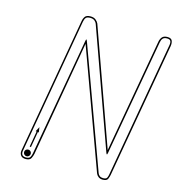

<svg xmlns="http://www.w3.org/2000/svg" viewBox="-131 -1040 1064 1153"><g transform="rotate(15 401.0 -464.0)"><path d="M133 0Q112 0 102.8 -12.8Q93.5 -25.5 96.5 -43.5L244 -887Q247 -904.5 256 -916.5Q265 -928.5 289.5 -928.5Q310.5 -928.5 322.8 -918Q335 -907.5 339 -897.5L596 -179.5L721.5 -886.5Q724.5 -904.5 734.8 -916.5Q745 -928.5 767.5 -928.5Q791 -928.5 797 -914Q803 -899.5 799.5 -879L652 -40Q650 -29 644 -14.5Q638 0 612.5 0Q596 0 585.2 -8.5Q574.5 -17 570.5 -28L302.5 -761.5L177 -43.5Q174.5 -30.5 166.8 -15.2Q159 0 133 0ZM133 -9.5Q153.5 -9.5 159.5 -21Q165.5 -32.5 167.5 -45L296 -775Q298 -788 300.5 -788Q303 -788 307.5 -775L579.5 -31.5Q583 -22 591 -15.8Q599 -9.5 612.5 -9.5Q632 -9.5 636.8 -20Q641.5 -30.5 643 -41L790.5 -880.5Q794.5 -899.5 789.8 -909.5Q785 -919.5 767.5 -919.5Q749 -919.5 741 -910.2Q733 -901 730.5 -885L602.5 -164.5Q600.5 -153 598 -153Q595.5 -153 591.5 -164.5L330 -894Q327 -903 317.2 -911.2Q307.5 -919.5 289.5 -919.5Q270 -919.5 262.8 -910.8Q255.5 -902 252.5 -885L105 -41.5Q103 -27 109.5 -18.2Q116 -9.5 133 -9.5ZM135 -17.5Q126 -17.5 120 -23.8Q114 -30 114 -38.5Q114 -47 120 -53Q126 -59 135 -59Q143.5 -59 149.5 -53Q155.5 -47 155.5 -38.5Q155.5 -30 149.5 -23.8Q143.5 -17.5 135 -17.5ZM146 -77.5 138 -79 155 -176.5 149 -177.5 164.5 -206.5 169 -174.5 163 -175.5Z"/></g></svg>

Font: Edu AU VIC WA NT Arrows
Style: Regular
Weight: 400
Designer: Tina and Corey Anderson, Eben Sorkin, Mirko Velimirovic
Foundry: Google for Education
Version: Version 1.001